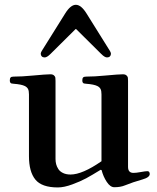

<svg xmlns="http://www.w3.org/2000/svg" viewBox="-20 -782 665 812"><path d="M152.3 -554.7Q152.3 -559.1 156.2 -565.9L255.4 -724.6Q278.3 -761.7 300.8 -761.7Q323.2 -761.7 346.2 -724.6L445.3 -565.9Q449.2 -559.1 449.2 -554.7Q449.2 -547.9 444.8 -543.5Q440.4 -539.1 432.6 -539.1Q422.9 -539.1 408.2 -553.7L301.8 -659.2H299.8L193.4 -553.7Q178.7 -539.1 168.9 -539.1Q161.1 -539.1 156.7 -543.5Q152.3 -547.9 152.3 -554.7ZM21.5 -441.9Q21.5 -450.7 24.9 -454.3Q28.3 -458 37.6 -458Q72.8 -458 117.7 -462.4Q175.8 -467.8 192.9 -467.8Q203.1 -467.8 208.3 -463.1Q213.4 -458.5 214.1 -453.6Q214.8 -448.7 214.8 -439.9V-109.4Q214.8 -98.1 217.5 -87.6Q220.2 -77.1 226.8 -66.9Q233.4 -56.6 246.6 -50.3Q259.8 -43.9 278.3 -43.9Q328.1 -43.9 409.2 -100.1V-382.8Q409.2 -397.9 405.3 -405.5Q401.4 -413.1 392.1 -418Q377.4 -425.3 344.7 -427.7Q337.9 -428.2 335.2 -429Q332.5 -429.7 330.3 -432.6Q328.1 -435.5 328.1 -441.9Q328.1 -450.7 331.5 -454.3Q335 -458 344.2 -458Q379.4 -458 424.3 -462.4Q482.4 -467.8 499.5 -467.8Q509.8 -467.8 514.9 -463.1Q520 -458.5 520.8 -453.6Q521.5 -448.7 521.5 -439.9V-76.2Q521.5 -50.8 544.4 -50.8Q556.2 -50.8 574.2 -54.2Q595.2 -58.1 604 -58.1Q608.4 -58.1 610.8 -54.7Q613.3 -51.3 613.3 -46.4Q613.3 -31.7 582 -22.9Q542 -11.7 508.3 2Q489.7 9.8 463.4 9.8Q446.3 9.8 431.4 -12.9Q416.5 -35.6 409.7 -62.5L405.8 -64Q367.7 -40.5 344.2 -27.8Q320.8 -15.1 285.9 -2.2Q251 10.7 224.6 10.7Q156.7 10.7 129.6 -22.5Q102.5 -55.7 102.5 -121.6V-382.8Q102.5 -397.9 98.6 -405.5Q94.7 -413.1 85.4 -418Q70.8 -425.3 38.1 -427.7Q31.2 -428.2 28.6 -429Q25.9 -429.7 23.7 -432.6Q21.5 -435.5 21.5 -441.9Z"/></svg>

Font: Monomachus
Style: Medium
Weight: 500
Designer: Alexey Kryukov
Version: Version 1.0